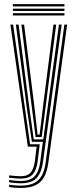

<svg xmlns="http://www.w3.org/2000/svg" viewBox="-20 -721 370 944"><path d="M81.2 203.2Q67.5 203.2 50.5 201.8Q33.5 200.2 25 198V186.8Q36 189 52.5 190.4Q69 191.8 81.2 191.8Q120.5 191.8 145.6 180Q170.8 168.2 184.8 143.5Q198.8 118.8 204.2 80L296.5 -600H310L217.2 82Q211.8 121 197.4 148.1Q183 175.2 155.2 189.2Q127.5 203.2 81.2 203.2ZM81.2 157.2Q70.5 157.2 54.9 155.9Q39.2 154.5 25 152.5V141.2Q39.5 143 54.5 144.2Q69.5 145.5 81.2 145.5Q117.2 145.5 132.1 125.9Q147 106.2 151.5 71.2L160.2 0H116.8L31.2 -600H44.5L127.8 -11.8H175.5L164.8 73.5Q159.5 114.8 141.1 136Q122.8 157.2 81.2 157.2ZM81.2 180.2Q69.5 180.2 53.2 178.9Q37 177.5 25 175.2V164Q38.5 166 54.2 167.4Q70 168.8 81.2 168.8Q126.8 168.8 149 146.6Q171.2 124.5 177.8 75.5L190.8 -23.8H136.8L113.5 -177L58 -600H71.5L124.8 -186.5L146 -35.5H192.8L269.8 -600H283.2L191 77.8Q184.2 126.2 160.9 153.2Q137.5 180.2 81.2 180.2ZM155 -47.2 136.2 -195.5 85.2 -600H98.5L148.2 -204L164.8 -59.2H174.8L192.5 -205.5L242.8 -600H256.2L203.8 -192L185 -47.2ZM296.8 -689.5H43.2V-700.8H296.8ZM296.8 -645H43.2V-656.2H296.8ZM296.8 -667.2H43.2V-678.5H296.8Z"/></svg>

Font: Big Shoulders Inline Display Thin
Style: Regular
Weight: 400
Version: Version 2.002